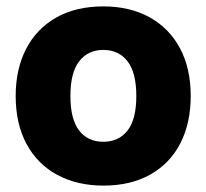

<svg xmlns="http://www.w3.org/2000/svg" viewBox="-20 -570 645 600"><path d="M29 -270Q29 -354 61.5 -417Q94 -480 155.5 -515Q217 -550 303 -550Q385 -550 446.5 -516.5Q508 -483 542 -420Q576 -357 576 -270Q576 -186 544 -123Q512 -60 450.5 -25Q389 10 303 10Q221 10 159 -23.5Q97 -57 63 -120Q29 -183 29 -270ZM406 -270Q406 -343 378.5 -378.5Q351 -414 303 -414Q255 -414 227.5 -378.5Q200 -343 200 -270Q200 -198 227 -162.5Q254 -127 303 -127Q351 -127 378.5 -162Q406 -197 406 -270Z"/></svg>

Font: Mona Sans ExtraBold
Style: Regular
Weight: 800
Designer: Deni Anggara
Foundry: GitHub
Version: Version 2.000